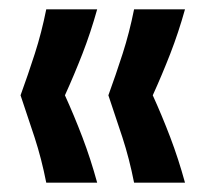

<svg xmlns="http://www.w3.org/2000/svg" viewBox="-20 -470 441 411"><path d="M79 -79Q69 -130 54 -176Q39 -222 24 -266Q40 -310 54.5 -355Q69 -400 79 -450H188Q174 -400 156.5 -355Q139 -310 119 -266Q139 -222 156.5 -176Q174 -130 188 -79ZM267 -79Q257 -130 242 -176Q227 -222 212 -266Q228 -310 242.5 -355Q257 -400 267 -450H376Q362 -400 344.5 -355Q327 -310 307 -266Q327 -222 344.5 -176Q362 -130 376 -79Z"/></svg>

Font: Bricolage Grotesque 12pt Condensed Medium
Style: Regular
Weight: 500
Width: 3
Designer: Mathieu Triay
Foundry: Atelier Triay
Version: Version 1.001; ttfautohint (v1.8.4.7-5d5b);gftools[0.9.33.de